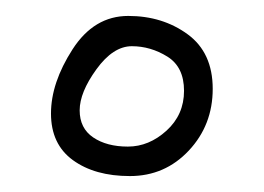

<svg xmlns="http://www.w3.org/2000/svg" viewBox="-20 -671 331 241"><path d="M143 -450Q99 -450 71.5 -470Q44 -490 44 -528.5Q44 -567 71 -609Q98 -651 141 -651Q184 -651 215.5 -628Q247 -605 247 -559.5Q247 -514 217 -482Q187 -450 143 -450ZM80 -532.5Q80 -510 97 -498.5Q114 -487 140.5 -487Q167 -487 189 -507Q211 -527 211 -557Q211 -587 190 -600Q169 -613 145.5 -613Q122 -613 101 -584Q80 -555 80 -532.5Z"/></svg>

Font: Handlee
Style: Regular
Weight: 400
Designer: Joe Prince
Foundry: Joe Prince
Version: Version 1.001